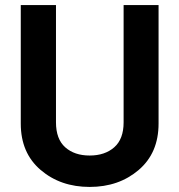

<svg xmlns="http://www.w3.org/2000/svg" viewBox="-20 -732 708 758"><path d="M606 -712V-244Q606 -128 527.5 -61Q449 6 334 6Q219 6 140.5 -61Q62 -128 62 -244V-712H201V-249Q201 -183 237.5 -150.5Q274 -118 334 -118Q394 -118 431 -150.5Q468 -183 468 -249V-712Z"/></svg>

Font: Viga
Style: Regular
Weight: 400
Designer: Oscar Yáñez
Foundry: Fontstage
Version: Version 1.001